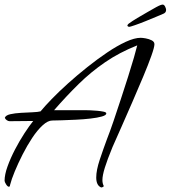

<svg xmlns="http://www.w3.org/2000/svg" viewBox="-59 -750 745 838"><path d="M382 68Q371 63 366 52Q361 41 361 25Q361 -7 376.5 -53.5Q392 -100 408 -143Q421 -176 436.5 -221.5Q452 -267 468.5 -317.5Q485 -368 500 -415Q515 -462 525.5 -498.5Q536 -535 540 -552Q462 -521 400 -478.5Q338 -436 284.5 -383.5Q231 -331 177 -269H318Q322 -269 336 -268.5Q350 -268 366 -266.5Q382 -265 393.5 -262.5Q405 -260 405 -255Q405 -247 385.5 -241.5Q366 -236 335.5 -232.5Q305 -229 272 -227.5Q239 -226 211 -225Q183 -224 169 -224Q150 -224 127 -203Q104 -182 81.5 -148Q59 -114 39.5 -75.5Q20 -37 5.5 -2Q-9 33 -15 57Q-15 59 -16 62Q-17 65 -20 65Q-26 65 -32.5 54.5Q-39 44 -39 39Q-39 12 -26 -24Q-13 -60 6.5 -97.5Q26 -135 47.5 -168Q69 -201 86 -222Q61 -222 35 -221.5Q9 -221 -17 -221Q-23 -221 -29.5 -225.5Q-36 -230 -38 -236Q-34 -247 -14 -251.5Q6 -256 32.5 -257.5Q59 -259 83 -260Q107 -261 118 -264Q136 -286 167 -318Q198 -350 238 -386Q278 -422 322 -457Q366 -492 409 -521Q452 -550 490 -567.5Q528 -585 555 -585Q563 -585 577 -582.5Q591 -580 603 -574Q615 -568 615 -557Q615 -544 601.5 -506Q588 -468 566 -415.5Q544 -363 519 -305.5Q494 -248 471 -196Q448 -144 432 -108Q409 -52 398.5 -18Q388 16 388 36Q388 51 394 62Q395 63 390 66Q385 69 382 68ZM506 -633Q497 -633 497 -640Q498 -642 500 -644Q502 -646 503 -647Q518 -658 540.5 -671.5Q563 -685 586 -698Q609 -711 623 -719Q636 -726 642 -728Q648 -730 652 -730Q658 -729 662 -720.5Q666 -712 666 -707Q666 -700 662.5 -696Q659 -692 654 -690Q647 -687 624.5 -677.5Q602 -668 576 -657.5Q550 -647 529.5 -640Q509 -633 506 -633Z"/></svg>

Font: Hurricane
Style: Regular
Weight: 400
Designer: Robert E. Leuschke
Foundry: Robert E. Leuschke
Version: Version 1.010; ttfautohint (v1.8.3)